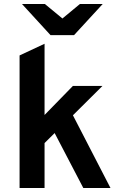

<svg xmlns="http://www.w3.org/2000/svg" viewBox="-20 -941 599 961"><path d="M78 0V-663.5L203 -722V-365.5L345 -511H493L345 -364L533 0H397L253.5 -275L203 -225V0ZM233 -765 90 -921H204.5L292.5 -848.5L380 -921H494L350.5 -765Z"/></svg>

Font: Overpass
Style: Bold
Weight: 700
Designer: Delve Withrington, Dave Bailey, Thomas Jockin
Foundry: Delve Fonts LLC
Version: Version 4.000; ttfautohint (v1.8.3)